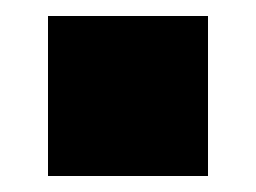

<svg xmlns="http://www.w3.org/2000/svg" viewBox="-20 -580 320 240"><path d="M40 -360V-560H240V-360Z"/></svg>

Font: Tektur SemiCondensed Black
Style: Regular
Weight: 900
Width: 4
Designer: Adam Jagosz
Foundry: Adam Jagosz
Version: Version 1.005;gftools[0.9.30]